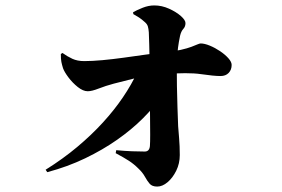

<svg xmlns="http://www.w3.org/2000/svg" viewBox="-20 -627 1040 707"><path d="M148 -2Q212 -42 264.5 -86Q317 -130 359 -176Q401 -222 432.5 -268.5Q464 -315 485 -360L576 -367V-274Q548 -233 506.5 -191.5Q465 -150 411.5 -112.5Q358 -75 293.5 -44Q229 -13 154 7ZM559 60Q540 60 531 49.5Q522 39 513.5 23.5Q505 8 489 -7Q473 -23 454.5 -35Q436 -47 406 -63L408 -74Q440 -71 466 -70Q492 -69 513 -69Q530 -69 532 -89Q533 -102 533 -130Q533 -158 532.5 -198.5Q532 -239 531.5 -289Q531 -339 531 -395Q531 -398 530.5 -418Q530 -438 529.5 -463.5Q529 -489 528 -508Q527 -521 524.5 -529.5Q522 -538 514 -545Q502 -556 492 -562.5Q482 -569 471 -575L470 -582Q484 -590 505.5 -598.5Q527 -607 548 -607Q576 -607 602.5 -595Q629 -583 646 -568Q663 -553 663 -542Q663 -529 655 -520.5Q647 -512 643 -495Q638 -471 635.5 -451.5Q633 -432 632 -418Q631 -408 631 -378.5Q631 -349 631.5 -310Q632 -271 633.5 -231.5Q635 -192 636 -162Q637 -148 639.5 -118.5Q642 -89 642 -56Q642 -25 629 1.5Q616 28 597 44Q578 60 559 60ZM303 -291Q286 -291 266.5 -306.5Q247 -322 232 -342Q217 -362 212 -376Q208 -389 206 -399Q204 -409 204 -428L210 -432Q228 -419 246.5 -410.5Q265 -402 290 -402Q320 -402 357.5 -405.5Q395 -409 435 -414.5Q475 -420 513.5 -425.5Q552 -431 585 -434Q622 -438 646 -443.5Q670 -449 684.5 -454.5Q699 -460 707 -463.5Q715 -467 719 -467Q733 -467 752.5 -459Q772 -451 790.5 -438.5Q809 -426 821 -412.5Q833 -399 833 -388Q833 -370 822 -358.5Q811 -347 792 -347Q768 -347 720 -354Q672 -361 584 -354Q523 -350 478 -339Q433 -328 399 -319Q369 -311 343.5 -301Q318 -291 303 -291Z"/></svg>

Font: Noto Serif SC ExtraLight Black
Style: Regular
Weight: 900
Version: Version 2.002-H1;hotconv 1.1.0;makeotfexe 2.6.0